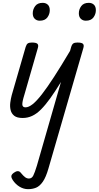

<svg xmlns="http://www.w3.org/2000/svg" viewBox="-20 -815 696 1354"><path d="M178 519Q147 519 118.5 502Q90 485 70 455Q60 440 60 428Q60 416 78 403Q93 392 105.5 392Q118 392 127 404Q145 426 157.5 435Q170 444 184 444Q204 444 214.5 423.5Q225 403 240 354L410 -237Q369 -170 334.5 -122Q300 -74 269 -43Q238 -12 206.5 2.5Q175 17 140 17Q100 17 80.5 1.5Q61 -14 55 -38.5Q49 -63 52.5 -91Q56 -119 63 -145L161 -484Q167 -503 176.5 -509Q186 -515 205 -515Q235 -515 244 -506Q253 -497 247 -477L152 -147Q136 -96 137.5 -77Q139 -58 160 -58Q182 -58 210 -80Q238 -102 275 -149.5Q312 -197 361 -272.5Q410 -348 474 -456L482 -484Q488 -503 497.5 -509Q507 -515 526 -515Q556 -515 565 -506Q574 -497 568 -477L322 372Q304 435 282 466.5Q260 498 234.5 508.5Q209 519 178 519ZM260 -669Q239 -669 225 -682.5Q211 -696 211 -721Q211 -749 228 -772Q245 -795 281 -795Q303 -795 317 -782Q331 -769 331 -743Q331 -715 314 -692Q297 -669 260 -669ZM585 -669Q564 -669 550 -682.5Q536 -696 536 -721Q536 -749 553 -772Q570 -795 606 -795Q628 -795 642 -782Q656 -769 656 -743Q656 -715 639 -692Q622 -669 585 -669Z"/></svg>

Font: Playwrite AU QLD
Style: Regular
Weight: 400
Designer: Veronika Burian, José Scaglione
Foundry: TypeTogether
Version: Version 1.002